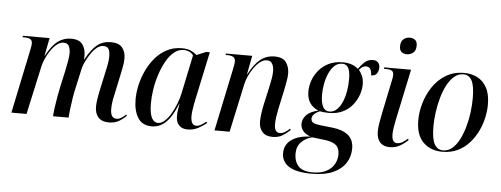

<svg xmlns="http://www.w3.org/2000/svg" viewBox="-59 -922 3464 1327"><g transform="rotate(5 1673.5 -258.0)"><path d="M712 9Q664 9 639.5 -18Q615 -45 615 -90Q615 -114 619.5 -144Q624 -174 632 -211L656 -322Q661 -344 668.5 -380Q676 -416 676 -445Q676 -460 673.5 -476Q671 -492 661.5 -503Q652 -514 630 -514Q606 -514 584 -496Q562 -478 544 -451Q526 -424 513 -397.5Q500 -371 495 -353L461 -199Q455 -173 449 -135.5Q443 -98 438.5 -60.5Q434 -23 433 0H325Q326 -25 331.5 -64.5Q337 -104 344.5 -145.5Q352 -187 359 -218L382 -321Q388 -352 394.5 -385.5Q401 -419 401 -445Q401 -469 392 -491Q383 -513 353 -513Q329 -513 306 -494Q283 -475 264 -446.5Q245 -418 232.5 -389Q220 -360 216 -342L141 0H36L128 -441Q131 -455 133 -467.5Q135 -480 135 -487Q135 -511 120 -518.5Q105 -526 78 -526H67L69 -536H254L230 -412H232Q270 -484 311 -514.5Q352 -545 403 -545Q460 -545 482.5 -514Q505 -483 505 -437Q505 -422 504 -410H506Q544 -481 583.5 -513Q623 -545 679 -545Q734 -545 758 -516Q782 -487 782 -440Q782 -412 775.5 -381Q769 -350 764 -324L733 -178Q727 -153 724 -128.5Q721 -104 721 -85Q721 -21 763 -21Q781 -21 796.5 -31Q812 -41 828 -56L833 -48Q811 -25 782 -8Q753 9 712 9Z M1010 10Q944 10 913.5 -39Q883 -88 883 -167Q883 -213 894.5 -265Q906 -317 929.5 -367Q953 -417 987.5 -457.5Q1022 -498 1068 -522Q1114 -546 1172 -546Q1210 -546 1234 -535Q1258 -524 1275 -508L1341 -535H1366L1295 -202Q1292 -189 1288 -167Q1284 -145 1281 -123Q1278 -101 1278 -86Q1278 -21 1316 -21Q1332 -21 1348.5 -30.5Q1365 -40 1384 -55L1390 -47Q1368 -27 1333.5 -8.5Q1299 10 1259 10Q1221 10 1199.5 -12Q1178 -34 1178 -75Q1178 -98 1181 -118Q1184 -138 1188 -162H1186Q1152 -74 1109 -32Q1066 10 1010 10ZM1051 -17Q1074 -17 1097 -37.5Q1120 -58 1139.5 -91Q1159 -124 1174 -162.5Q1189 -201 1196 -236L1252 -503Q1241 -519 1223.5 -527Q1206 -535 1185 -535Q1148 -535 1117.5 -509.5Q1087 -484 1063.5 -441.5Q1040 -399 1023.5 -348.5Q1007 -298 999 -246.5Q991 -195 991 -151Q991 -78 1007.5 -47.5Q1024 -17 1051 -17Z M1848 10Q1801 10 1777 -17Q1753 -44 1753 -89Q1753 -134 1770 -214L1794 -321Q1798 -341 1805.5 -377Q1813 -413 1813 -442Q1813 -457 1809.5 -473.5Q1806 -490 1795.5 -502Q1785 -514 1763 -514Q1739 -514 1716 -495.5Q1693 -477 1674 -449.5Q1655 -422 1641.5 -392.5Q1628 -363 1623 -339L1550 0H1445L1537 -439Q1544 -471 1544 -486Q1544 -509 1529.5 -517.5Q1515 -526 1488 -526H1476L1478 -536H1660L1635 -406H1637Q1675 -479 1717 -512Q1759 -545 1815 -545Q1873 -545 1895.5 -512.5Q1918 -480 1918 -436Q1918 -411 1912 -380Q1906 -349 1901 -321L1872 -187Q1866 -158 1862 -130.5Q1858 -103 1858 -78Q1858 -21 1897 -21Q1915 -21 1931.5 -31.5Q1948 -42 1964 -57L1970 -49Q1947 -26 1918 -8Q1889 10 1848 10Z M2141 240Q2034 240 1982.5 207.5Q1931 175 1931 115Q1931 56 1978.5 22Q2026 -12 2109 -15Q2070 -30 2055 -51.5Q2040 -73 2040 -98Q2040 -129 2064.5 -157Q2089 -185 2148 -199Q2068 -232 2068 -325Q2068 -361 2081 -399.5Q2094 -438 2121.5 -471.5Q2149 -505 2190.5 -525.5Q2232 -546 2289 -546Q2355 -546 2395 -510Q2413 -537 2437 -558.5Q2461 -580 2493 -580Q2518 -580 2530 -566.5Q2542 -553 2542 -533Q2542 -511 2531 -492Q2520 -473 2490 -473Q2490 -532 2450 -532Q2426 -532 2403 -504Q2416 -489 2427 -465Q2438 -441 2438 -405Q2438 -372 2425.5 -334.5Q2413 -297 2386.5 -263.5Q2360 -230 2319 -209.5Q2278 -189 2220 -189Q2203 -189 2186 -191Q2169 -193 2159 -195Q2106 -172 2106 -139Q2106 -119 2123 -110.5Q2140 -102 2172 -99L2255 -90Q2326 -82 2365 -50.5Q2404 -19 2404 43Q2404 98 2375.5 142.5Q2347 187 2288.5 213.5Q2230 240 2141 240ZM2224 -199Q2254 -199 2276 -220Q2298 -241 2312.5 -275Q2327 -309 2334 -350.5Q2341 -392 2341 -432Q2341 -487 2327.5 -511.5Q2314 -536 2285 -536Q2254 -536 2231 -514.5Q2208 -493 2193 -458.5Q2178 -424 2171 -385.5Q2164 -347 2164 -313Q2164 -199 2224 -199ZM2146 230Q2204 230 2241 210Q2278 190 2295.5 158.5Q2313 127 2313 91Q2313 47 2288 26.5Q2263 6 2214 0L2122 -11Q2077 0 2047 30.5Q2017 61 2017 112Q2017 164 2046 197Q2075 230 2146 230Z M2724 -640Q2702 -640 2687 -651.5Q2672 -663 2672 -690Q2672 -724 2690 -740Q2708 -756 2734 -756Q2755 -756 2770.5 -745Q2786 -734 2786 -706Q2786 -670 2766.5 -655Q2747 -640 2724 -640ZM2661 10Q2617 10 2593.5 -16.5Q2570 -43 2570 -90Q2570 -117 2576 -152.5Q2582 -188 2589 -222L2637 -453Q2642 -474 2642 -489Q2642 -511 2629 -518.5Q2616 -526 2587 -526H2574L2576 -536H2762L2687 -181Q2682 -159 2677.5 -129.5Q2673 -100 2673 -82Q2673 -53 2681.5 -37.5Q2690 -22 2710 -22Q2730 -22 2747.5 -33Q2765 -44 2782 -59L2788 -51Q2766 -28 2733.5 -9Q2701 10 2661 10Z M3027 10Q2944 10 2893 -40.5Q2842 -91 2842 -194Q2842 -250 2859.5 -311Q2877 -372 2912.5 -425.5Q2948 -479 3002.5 -512.5Q3057 -546 3131 -546Q3181 -546 3222 -525Q3263 -504 3287.5 -459Q3312 -414 3312 -342Q3312 -299 3301.5 -250.5Q3291 -202 3268.5 -156Q3246 -110 3212.5 -72.5Q3179 -35 3132.5 -12.5Q3086 10 3027 10ZM3030 0Q3066 0 3094 -24Q3122 -48 3142.5 -88Q3163 -128 3177 -177.5Q3191 -227 3197.5 -278.5Q3204 -330 3204 -376Q3204 -462 3184.5 -499Q3165 -536 3125 -536Q3090 -536 3062 -512Q3034 -488 3013 -448Q2992 -408 2978 -358.5Q2964 -309 2957 -257Q2950 -205 2950 -159Q2950 -72 2971 -36Q2992 0 3030 0Z"/></g></svg>

Font: Noto Serif Display SemiCondensed Medium
Style: Italic
Weight: 500
Width: 4
Italic angle: -12°
Designer: Monotype Design Team
Foundry: Monotype Imaging Inc.
Version: Version 2.009